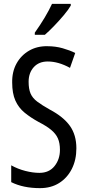

<svg xmlns="http://www.w3.org/2000/svg" viewBox="-20 -963 453 993"><path d="M375 -196Q375 -136 351.5 -89.5Q328 -43 286 -16.5Q244 10 187 10Q100 10 38 -21V-108Q72 -89 111 -79Q150 -69 184 -69Q234 -69 262 -104Q290 -139 290 -188Q290 -223 279.5 -247Q269 -271 245 -291Q221 -311 180 -332Q138 -355 107 -380.5Q76 -406 59.5 -443Q43 -480 43 -536Q42 -592 65.5 -634.5Q89 -677 130.5 -701Q172 -725 225 -724Q267 -724 304 -713.5Q341 -703 369 -689L342 -612Q282 -645 227 -645Q181 -645 154.5 -615.5Q128 -586 128 -540Q128 -503 138 -479.5Q148 -456 172.5 -437.5Q197 -419 238 -396Q308 -359 341.5 -312Q375 -265 375 -196ZM346 -934Q334 -913 310 -884.5Q286 -856 259.5 -828.5Q233 -801 212 -783H160V-794Q218 -876 249 -943H346Z"/></svg>

Font: Noto Sans Thai ExtCond
Style: Regular
Weight: 400
Width: 2
Designer: Monotype Design Team
Foundry: Monotype Imaging Inc.
Version: Version 2.002; ttfautohint (v1.8.4.7-5d5b)